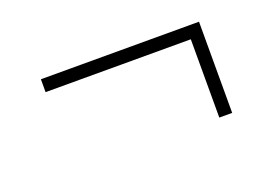

<svg xmlns="http://www.w3.org/2000/svg" viewBox="-49 -487 668 469"><g transform="rotate(-20 285.0 -252.5)"><path d="M79 -371H490V-134H456.5V-337.5H79Z"/></g></svg>

Font: Newsreader Caption ExtraLight
Style: Regular
Weight: 275
Designer: Hugues Gentile
Foundry: Production Type
Version: Version 1.001